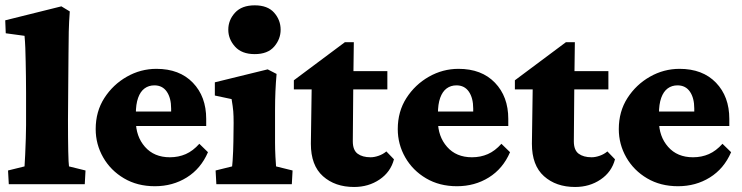

<svg xmlns="http://www.w3.org/2000/svg" viewBox="-25 -708 2852 738"><path d="M8.8 0 5.9 -52.7 69.3 -68.4Q70.3 -83 71.8 -113.3Q73.2 -143.6 74.2 -175.8Q75.2 -208 75.2 -226.6V-351.6Q75.2 -383.8 74.7 -413.6Q74.2 -443.4 73.7 -471.2Q73.2 -499 72.3 -523.9Q71.3 -548.8 69.3 -570.3L-2.9 -580.1L-4.9 -629.9L210.9 -683.6L243.2 -664.1Q240.2 -624 239.3 -586.4Q238.3 -548.8 238.3 -501Q238.3 -453.1 237.3 -381.8L236.3 -248Q236.3 -172.9 237.3 -126.5Q238.3 -80.1 240.2 -68.4L303.7 -52.7L300.8 0Z M570.3 7.8Q502.9 7.8 451.7 -22.5Q400.4 -52.7 371.6 -103Q342.8 -153.3 342.8 -211.9Q342.8 -279.3 376 -331.1Q409.2 -382.8 462.4 -413.1Q515.6 -443.4 576.2 -443.4Q665 -443.4 716.3 -390.1Q767.6 -336.9 767.6 -251V-223.6H484.4V-279.3H651.4L632.8 -249V-291Q632.8 -331.1 616.2 -355.5Q599.6 -379.9 568.4 -379.9Q546.9 -379.9 530.8 -368.2Q514.6 -356.4 505.9 -332Q497.1 -307.6 497.1 -269.5V-244.1Q497.1 -183.6 532.2 -143.6Q567.4 -103.5 627.9 -103.5Q661.1 -103.5 689 -115.7Q716.8 -127.9 741.2 -155.3L774.4 -123Q747.1 -59.6 692.9 -25.9Q638.7 7.8 570.3 7.8Z M806.6 0 803.7 -52.7 867.2 -68.4Q868.2 -73.2 869.1 -89.8Q870.1 -106.4 871.1 -127Q872.1 -147.5 872.1 -163.1L873 -235.4Q873 -262.7 871.6 -280.3Q870.1 -297.9 865.2 -327.1L800.8 -340.8V-391.6L1003.9 -441.4L1038.1 -423.8Q1035.2 -390.6 1033.7 -357.4Q1032.2 -324.2 1032.2 -284.2V-159.2Q1032.2 -134.8 1033.7 -105.5Q1035.2 -76.2 1036.1 -68.4L1099.6 -52.7L1096.7 0ZM954.1 -500Q904.3 -500 878.4 -528.8Q852.5 -557.6 852.5 -593.8Q852.5 -630.9 878.4 -659.2Q904.3 -687.5 954.1 -687.5Q1003.9 -687.5 1028.8 -659.2Q1053.7 -630.9 1053.7 -593.8Q1053.7 -557.6 1028.8 -528.8Q1003.9 -500 954.1 -500Z M1489.3 -95.7Q1476.6 -46.9 1434.1 -18.1Q1391.6 10.7 1335.9 10.7Q1262.7 10.7 1216.3 -30.8Q1169.9 -72.3 1169.9 -155.3L1172.9 -364.3H1104.5V-399.4L1300.8 -545.9H1335L1333 -391.6L1331.1 -165Q1331.1 -130.9 1349.6 -117.2Q1368.2 -103.5 1399.4 -103.5Q1414.1 -103.5 1430.7 -109.4Q1447.3 -115.2 1460 -126ZM1286.1 -364.3V-434.6H1463.9V-364.3Z M1731.4 7.8Q1664.1 7.8 1612.8 -22.5Q1561.5 -52.7 1532.7 -103Q1503.9 -153.3 1503.9 -211.9Q1503.9 -279.3 1537.1 -331.1Q1570.3 -382.8 1623.5 -413.1Q1676.8 -443.4 1737.3 -443.4Q1826.2 -443.4 1877.4 -390.1Q1928.7 -336.9 1928.7 -251V-223.6H1645.5V-279.3H1812.5L1793.9 -249V-291Q1793.9 -331.1 1777.3 -355.5Q1760.7 -379.9 1729.5 -379.9Q1708 -379.9 1691.9 -368.2Q1675.8 -356.4 1667 -332Q1658.2 -307.6 1658.2 -269.5V-244.1Q1658.2 -183.6 1693.4 -143.6Q1728.5 -103.5 1789.1 -103.5Q1822.3 -103.5 1850.1 -115.7Q1877.9 -127.9 1902.3 -155.3L1935.5 -123Q1908.2 -59.6 1854 -25.9Q1799.8 7.8 1731.4 7.8Z M2338.9 -95.7Q2326.2 -46.9 2283.7 -18.1Q2241.2 10.7 2185.5 10.7Q2112.3 10.7 2065.9 -30.8Q2019.5 -72.3 2019.5 -155.3L2022.5 -364.3H1954.1V-399.4L2150.4 -545.9H2184.6L2182.6 -391.6L2180.7 -165Q2180.7 -130.9 2199.2 -117.2Q2217.8 -103.5 2249 -103.5Q2263.7 -103.5 2280.3 -109.4Q2296.9 -115.2 2309.6 -126ZM2135.7 -364.3V-434.6H2313.5V-364.3Z M2581.1 7.8Q2513.7 7.8 2462.4 -22.5Q2411.1 -52.7 2382.3 -103Q2353.5 -153.3 2353.5 -211.9Q2353.5 -279.3 2386.7 -331.1Q2419.9 -382.8 2473.1 -413.1Q2526.4 -443.4 2586.9 -443.4Q2675.8 -443.4 2727.1 -390.1Q2778.3 -336.9 2778.3 -251V-223.6H2495.1V-279.3H2662.1L2643.6 -249V-291Q2643.6 -331.1 2627 -355.5Q2610.4 -379.9 2579.1 -379.9Q2557.6 -379.9 2541.5 -368.2Q2525.4 -356.4 2516.6 -332Q2507.8 -307.6 2507.8 -269.5V-244.1Q2507.8 -183.6 2543 -143.6Q2578.1 -103.5 2638.7 -103.5Q2671.9 -103.5 2699.7 -115.7Q2727.5 -127.9 2752 -155.3L2785.2 -123Q2757.8 -59.6 2703.6 -25.9Q2649.4 7.8 2581.1 7.8Z"/></svg>

Font: Crimson Pro Black
Style: Regular
Weight: 900
Designer: Jacques Le Bailly
Foundry: Baron von Fonthausen
Version: Version 1.003